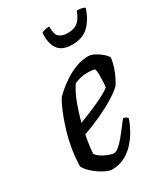

<svg xmlns="http://www.w3.org/2000/svg" viewBox="-176 -788 764 871"><g transform="rotate(-30 206.0 -352.5)"><path d="M149 0Q139 0 122.5 -7Q106 -14 88 -26Q70 -38 54.5 -53Q39 -68 30 -84Q30 -129 38.5 -177Q47 -225 60.5 -268.5Q74 -312 88.5 -346Q103 -380 114 -397Q123 -408 143 -425Q163 -442 190 -459.5Q217 -477 248 -488.5Q279 -500 312 -500Q327 -500 347 -489Q367 -478 382 -464Q397 -450 398 -441Q395 -419 387.5 -396Q380 -373 370 -353Q360 -333 351 -320Q333 -302 296.5 -279.5Q260 -257 214.5 -236Q169 -215 123 -199Q117 -167 114 -144Q111 -121 110 -105Q117 -94 132 -84Q147 -74 164.5 -67Q182 -60 194 -60Q203 -60 213 -67Q223 -74 236.5 -88Q250 -102 267 -124Q284 -146 308 -177Q316 -177 322.5 -172.5Q329 -168 331 -163Q322 -138 306.5 -109.5Q291 -81 268.5 -56Q246 -31 216.5 -15.5Q187 0 149 0ZM134 -253Q168 -266 201 -280Q234 -294 263 -308.5Q292 -323 310 -337Q312 -348 312.5 -360Q313 -372 313 -382Q314 -396 313.5 -409Q313 -422 309 -433Q300 -435 290.5 -436Q281 -437 271 -437Q253 -437 235.5 -433Q218 -429 202 -422Q180 -390 163 -344.5Q146 -299 134 -253ZM277 -581Q223 -581 202 -612.5Q181 -644 186 -696Q190 -699 201.5 -702Q213 -705 226 -705Q225 -664 240.5 -650.5Q256 -637 285 -637Q317 -637 336 -651Q355 -665 371 -705Q387 -705 398 -702Q409 -699 412 -696Q396 -644 364 -612.5Q332 -581 277 -581Z"/></g></svg>

Font: Texturina 12pt
Style: Italic
Weight: 400
Italic angle: -11°
Designer: Guillermo Torres Carreño
Foundry: Omnibus-Type
Version: Version 1.002